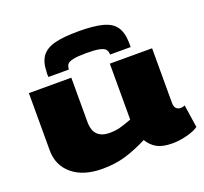

<svg xmlns="http://www.w3.org/2000/svg" viewBox="-134 -942 1178 1110"><g transform="rotate(-20 455.0 -387.5)"><path d="M315 10Q199 10 131.5 -46Q64 -102 64 -195V-547H325V-276Q325 -221 351 -196Q377 -171 424 -171Q459 -171 488.5 -178.5Q518 -186 562 -203V-547H822V-211Q822 -187 833 -176.5Q844 -166 859 -166Q874 -166 886 -172L907 -32Q882 -14 835.5 -2Q789 10 746 10Q687 10 652.5 -8.5Q618 -27 595 -65Q524 -29 459 -9.5Q394 10 315 10ZM455 -785Q546 -785 601 -771Q656 -757 681 -722.5Q706 -688 708 -626Q708 -619 708 -611.5Q708 -604 708 -596H581Q581 -598 581 -600Q581 -602 581 -604Q579 -619 570.5 -629Q562 -639 535.5 -645Q509 -651 455 -651Q400 -651 373.5 -645Q347 -639 338.5 -629Q330 -619 329 -604Q328 -602 328 -600Q328 -598 328 -596H202Q201 -604 201 -611.5Q201 -619 202 -627Q203 -688 228.5 -722.5Q254 -757 308.5 -771Q363 -785 455 -785Z"/></g></svg>

Font: Georama ExtraExtended ExtraBold
Style: Regular
Weight: 800
Width: 8
Designer: Jean-Baptiste Levee
Foundry: Production Type
Version: Version 1.000